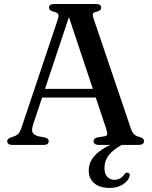

<svg xmlns="http://www.w3.org/2000/svg" viewBox="-20 -720 755 954"><path d="M576.2 -19 587.2 -1Q542.8 22.6 520.9 50.5Q499 78.4 499 114.8Q499 144.1 513.1 158.8Q527.1 173.5 548.1 173.5Q563.4 173.5 576.8 166.1Q590.1 158.8 598.5 145.5Q602.8 140.5 606.5 138.6Q610.1 136.8 615.4 138.1Q620.3 139.1 623.6 144.2Q626.8 149.3 623.3 157.9Q616.7 179.1 590.5 196.4Q564.2 213.7 524.2 213.7Q475.6 213.7 448.2 190.4Q420.8 167 420.8 127.2Q420.8 97.3 437.1 71.1Q453.4 44.9 487.8 22.1Q522.2 -0.6 576.2 -19ZM173.7 -278.5H472.6L475.8 -235.5H168.8ZM222.1 -18.4Q222.1 -10.1 216.1 -5.1Q210 0 196.7 0H41.5Q28.4 0 22.1 -4.9Q15.8 -9.8 15.8 -18.1Q15.8 -24.3 19.7 -28.6Q23.6 -32.9 34.4 -37.4L53.6 -43.9Q68 -50 75.1 -60.6Q82.3 -71.1 91.2 -98.6L266.9 -622.8Q272.9 -640.9 269.6 -648.7Q266.4 -656.6 248.7 -661.2Q234.7 -664.9 229.1 -669.8Q223.5 -674.8 223.5 -682.2Q223.5 -690.7 229.9 -695.3Q236.4 -700 249.4 -700H457.2Q470.5 -700 476.7 -695.3Q482.8 -690.7 482.8 -682.5Q482.8 -674.7 477.5 -669.7Q472.1 -664.7 458.8 -661.6Q444.5 -658.3 441.8 -652.1Q439.1 -645.9 443.7 -631.7L628.9 -85.2Q635.5 -64.3 644.9 -54.3Q654.3 -44.2 672.2 -39.9Q686.1 -35.7 690.8 -31Q695.4 -26.2 695.4 -18.4Q695.4 -10.1 689 -5.1Q682.5 0 669.5 0H470.6Q457.7 0 451.3 -5.1Q445 -10.1 445 -18.4Q445 -25.5 449.7 -30.1Q454.4 -34.7 464.7 -37.4L499.9 -42.8Q512.9 -45.8 513.1 -54.1Q513.4 -62.4 507.3 -80.9L316.2 -653.6L330.9 -660.3L145.4 -104.1Q139.5 -85.8 139.4 -74.3Q139.3 -62.7 146.6 -55.6Q153.8 -48.4 169.1 -43.1L202.6 -37Q212.6 -34 217.4 -29.9Q222.1 -25.8 222.1 -18.4Z"/></svg>

Font: Fraunces
Style: Regular
Weight: 900
Version: Version 1.000;[b76b70a41]